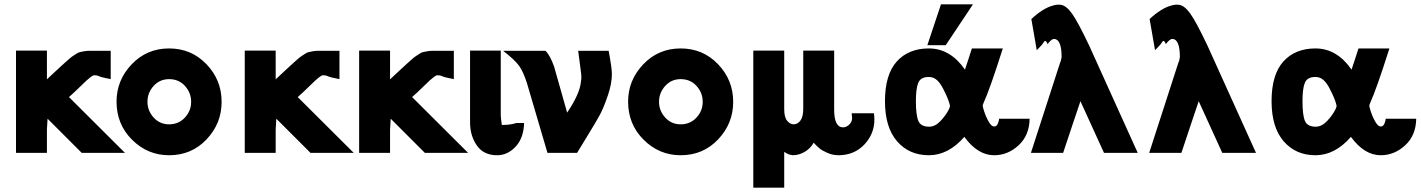

<svg xmlns="http://www.w3.org/2000/svg" viewBox="-20 -707 6570 888"><path d="M54 0V-473H197V-340Q213 -355 236 -376.5Q259 -398 268.5 -406.5Q278 -415 293 -428.5Q308 -442 315 -446.5Q322 -451 332.5 -458Q343 -465 351.5 -466.5Q360 -468 370 -470Q380 -472 392 -472H492V-341Q471 -345 457 -348.5Q443 -352 438 -354.5Q433 -357 427.5 -358Q422 -359 415 -359Q408 -358 396 -348Q385 -340 354 -309.5Q323 -279 299 -258L558 0H358L200 -158L197 -108V0Z M519 -237Q519 -336 589 -409.5Q659 -483 762 -483Q865 -483 935 -410Q1005 -337 1005 -236Q1005 -136 935.5 -62.5Q866 11 762 11Q663 11 591 -60.5Q519 -132 519 -237ZM662 -236Q662 -195 690.5 -163.5Q719 -132 762 -132Q806 -132 835 -163Q864 -194 864 -236Q864 -278 835.5 -309.5Q807 -341 762 -341Q719 -341 690.5 -309.5Q662 -278 662 -236Z M1112 0V-473H1255V-340Q1271 -355 1294 -376.5Q1317 -398 1326.5 -406.5Q1336 -415 1351 -428.5Q1366 -442 1373 -446.5Q1380 -451 1390.5 -458Q1401 -465 1409.5 -466.5Q1418 -468 1428 -470Q1438 -472 1450 -472H1550V-341Q1529 -345 1515 -348.5Q1501 -352 1496 -354.5Q1491 -357 1485.5 -358Q1480 -359 1473 -359Q1466 -358 1454 -348Q1443 -340 1412 -309.5Q1381 -279 1357 -258L1616 0H1416L1258 -158L1255 -108V0Z M1641 0V-473H1784V-340Q1800 -355 1823 -376.5Q1846 -398 1855.5 -406.5Q1865 -415 1880 -428.5Q1895 -442 1902 -446.5Q1909 -451 1919.5 -458Q1930 -465 1938.5 -466.5Q1947 -468 1957 -470Q1967 -472 1979 -472H2079V-341Q2058 -345 2044 -348.5Q2030 -352 2025 -354.5Q2020 -357 2014.5 -358Q2009 -359 2002 -359Q1995 -358 1983 -348Q1972 -340 1941 -309.5Q1910 -279 1886 -258L2145 0H1945L1787 -158L1784 -108V0Z M2154 -142V-473H2296V-177V-175Q2296 -162 2301 -129Q2341 -129 2368 -138H2404Q2402 -69 2365 -29Q2328 11 2279 11Q2217 11 2185.5 -34Q2154 -79 2154 -142Z M2307 -472H2503Q2525 -450 2543 -398Q2551 -371 2570.5 -301Q2590 -231 2603 -186Q2663 -275 2667 -331Q2671 -349 2666 -380Q2666 -383 2661.5 -415.5Q2657 -448 2654 -472H2795Q2810 -392 2810 -365Q2810 -320 2791 -264.5Q2772 -209 2755.5 -178Q2739 -147 2697.5 -79.5Q2656 -12 2649 0H2512L2417 -323Q2400 -376 2380.5 -403Q2361 -430 2307 -472Z M2885 -237Q2885 -336 2955 -409.5Q3025 -483 3128 -483Q3231 -483 3301 -410Q3371 -337 3371 -236Q3371 -136 3301.5 -62.5Q3232 11 3128 11Q3029 11 2957 -60.5Q2885 -132 2885 -237ZM3028 -236Q3028 -195 3056.5 -163.5Q3085 -132 3128 -132Q3172 -132 3201 -163Q3230 -194 3230 -236Q3230 -278 3201.5 -309.5Q3173 -341 3128 -341Q3085 -341 3056.5 -309.5Q3028 -278 3028 -236Z M3464 161V-473H3607V-204V-202Q3607 -165 3620.5 -148.5Q3634 -132 3651 -132Q3669 -132 3682 -149.5Q3695 -167 3695 -204V-473H3838V-200Q3838 -118 3879 -118Q3894 -118 3907.5 -130.5Q3921 -143 3921 -161L3919 -183H4022Q4024 -170 4024 -154Q4024 -88 3978 -39Q3932 10 3860 11Q3831 11 3806.5 0Q3782 -11 3771 -20Q3760 -29 3743 -47Q3722 -9 3678 6Q3661 11 3648 11Q3624 9 3607 -5V161Z M4269 -498 4332 -687H4480L4354 -498ZM4073 -239Q4073 -362 4127.5 -422.5Q4182 -483 4276 -483Q4375 -483 4443 -385Q4447 -398 4459 -433.5Q4471 -469 4475 -483H4618Q4558 -294 4529 -231Q4525 -221 4525 -218Q4525 -213 4532 -191Q4539 -169 4548 -153Q4563 -122 4578 -122Q4590 -122 4595.5 -136.5Q4601 -151 4601 -158H4742Q4741 -81 4691 -35Q4641 11 4578 11Q4502 11 4440 -74Q4366 11 4276 11Q4185 11 4129 -53.5Q4073 -118 4073 -239ZM4216 -240Q4216 -174 4227.5 -147.5Q4239 -121 4277 -121Q4305 -121 4330 -147.5Q4355 -174 4369 -202Q4370 -204 4374 -216Q4370 -240 4349 -283V-282Q4323 -341 4291 -349Q4285 -351 4273 -351Q4237 -350 4226.5 -323Q4216 -296 4216 -240Z M4748 0 4882 -414 4888 -430H4887Q4890 -440 4890 -442Q4890 -526 4855 -527Q4843 -527 4825 -503Q4820 -518 4812 -518Q4808 -512 4804 -507Q4800 -502 4799 -500L4800 -501Q4799 -500 4792.5 -493Q4786 -486 4780 -480L4775 -475L4750 -619Q4804 -669 4849 -681Q4868 -687 4884 -685Q4910 -683 4937.5 -645Q4965 -607 5018 -495L5242 0H5086L4977 -239Q4972 -224 4942 -135Q4912 -46 4897 0Z M5295 0 5429 -414 5435 -430H5434Q5437 -440 5437 -442Q5437 -526 5402 -527Q5390 -527 5372 -503Q5367 -518 5359 -518Q5355 -512 5351 -507Q5347 -502 5346 -500L5347 -501Q5346 -500 5339.5 -493Q5333 -486 5327 -480L5322 -475L5297 -619Q5351 -669 5396 -681Q5415 -687 5431 -685Q5457 -683 5484.5 -645Q5512 -607 5565 -495L5789 0H5633L5524 -239Q5519 -224 5489 -135Q5459 -46 5444 0Z M5861 -239Q5861 -362 5915.5 -422.5Q5970 -483 6064 -483Q6163 -483 6231 -385Q6235 -398 6247 -433.5Q6259 -469 6263 -483H6406Q6346 -294 6317 -231Q6313 -221 6313 -218Q6313 -213 6320 -191Q6327 -169 6336 -153Q6351 -122 6366 -122Q6378 -122 6383.5 -136.5Q6389 -151 6389 -158H6530Q6529 -81 6479 -35Q6429 11 6366 11Q6290 11 6228 -74Q6154 11 6064 11Q5973 11 5917 -53.5Q5861 -118 5861 -239ZM6004 -240Q6004 -174 6015.5 -147.5Q6027 -121 6065 -121Q6093 -121 6118 -147.5Q6143 -174 6157 -202Q6158 -204 6162 -216Q6158 -240 6137 -283V-282Q6111 -341 6079 -349Q6073 -351 6061 -351Q6025 -350 6014.5 -323Q6004 -296 6004 -240Z"/></svg>

Font: Coval
Style: Heavy
Weight: 900
Foundry: Context Ltd
Version: Version 001.000